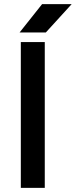

<svg xmlns="http://www.w3.org/2000/svg" viewBox="-20 -902 364 922"><path d="M80 0H195V-700H80ZM74 -746H200L324 -882H182Z"/></svg>

Font: Unageo
Style: SemiBold
Weight: 600
Designer: Richard Sepsi
Foundry: Richard Sepsi
Version: Version 2.000